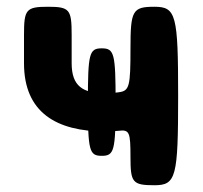

<svg xmlns="http://www.w3.org/2000/svg" viewBox="-20 -548 600 568"><path d="M322 -246C322 -390 318 -405 281 -405C244 -405 240 -390 240 -246C240 -102 244 -87 281 -87C318 -87 322 -102 322 -246ZM292 -272C225 -272 192 -293 192 -361V-445C192 -520 186 -528 122 -528C57 -528 51 -520 51 -445V-361C51 -216 146 -159 292 -159C305 -159 318 -160 330 -161C363 -165 366 -158 366 -83C366 -8 372 0 437 0C501 0 507 -24 507 -264C507 -504 501 -528 437 -528C372 -528 366 -517 366 -405C366 -292 363 -279 331 -275C319 -273 306 -272 292 -272Z"/></svg>

Font: Asimov Print
Style: A
Weight: 500
Designer: Google
Version: Version 2.000980: 2014